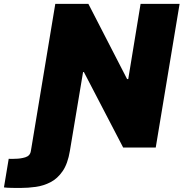

<svg xmlns="http://www.w3.org/2000/svg" viewBox="-162 -747 929 972"><path d="M-2.8 0 117.9 -727.3H285.5L481.5 -346.6H487.2L549.7 -727.3H747.2L626.4 0H461.6L262.8 -382.1H258.5L194.6 0L191.8 17Q181.1 81.7 155.2 119.3Q129.3 157 94.1 175.2Q58.9 193.5 19.5 199Q-19.9 204.5 -58.2 204.5Q-73.5 204.5 -101 204.2Q-128.6 203.8 -142 201.7L-117.9 56.8Q-113.6 57.5 -107.4 57.4Q-101.2 57.2 -95.2 57.2Q-88.1 56.8 -85.2 56.8Q-58.9 56.8 -34.1 49.4Q-9.2 41.9 -5.7 17Z"/></svg>

Font: Inter UI Black
Style: Italic
Weight: 900
Italic angle: -9.39999°
Designer: Rasmus Andersson
Foundry: rsms
Version: 3.2;8d6f07862